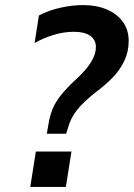

<svg xmlns="http://www.w3.org/2000/svg" viewBox="-20 -735 526 755"><path d="M164 -209 171 -249Q176 -280 187 -307Q198 -334 220.5 -362Q243 -390 279 -423Q299 -441 316.5 -461.5Q334 -482 345.5 -504.5Q357 -527 357 -550Q357 -579 334.5 -594.5Q312 -610 271 -610Q231 -610 191.5 -598Q152 -586 116 -566L133 -674Q170 -694 217 -704.5Q264 -715 306 -715Q360 -715 400.5 -697.5Q441 -680 463.5 -648.5Q486 -617 486 -574Q486 -532 469 -496Q452 -460 423.5 -430.5Q395 -401 361 -376Q305 -332 281 -300Q257 -268 249 -237L240 -209ZM99 0 121 -139H261L239 0Z"/></svg>

Font: Mulish ExtraLight
Style: Bold Italic
Weight: 700
Italic angle: -9°
Version: Version 3.603